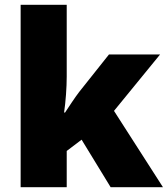

<svg xmlns="http://www.w3.org/2000/svg" viewBox="-20 -780 699 800"><path d="M258 -461Q258 -427 255 -386Q252 -345 247 -311H251Q262 -328 279.5 -354Q297 -380 310 -397L434 -553H647L455 -318L659 0H441L320 -198L258 -151V0H66V-760H258Z"/></svg>

Font: Noto Sans Black
Style: Regular
Weight: 900
Designer: Monotype Design Team
Foundry: Monotype Imaging Inc.
Version: Version 2.007